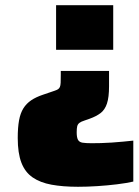

<svg xmlns="http://www.w3.org/2000/svg" viewBox="-20 -530 531 736"><path d="M279 186Q221 186 177.5 178Q134 170 105 150Q76 130 62 93.5Q48 57 48 -1Q48 -41 53 -68.5Q58 -96 69.5 -114.5Q81 -133 99.5 -145.5Q118 -158 145 -167L189 -182Q198 -185 202.5 -188Q207 -191 209.5 -196.5Q212 -202 212.5 -213Q213 -224 213 -244V-258H398V-199Q398 -157 390 -133Q382 -109 365.5 -96.5Q349 -84 324 -75L304 -68Q291 -64 284.5 -59Q278 -54 276 -46Q274 -38 274 -23Q274 -3 279 6Q284 15 296.5 17Q309 19 331 19Q347 19 367 18.5Q387 18 408.5 16.5Q430 15 451.5 13Q473 11 491 9V166Q465 172 428.5 176.5Q392 181 353 183.5Q314 186 279 186ZM195 -339V-510H414V-339Z"/></svg>

Font: Saira Thin Black
Style: Regular
Weight: 900
Version: Version 1.101